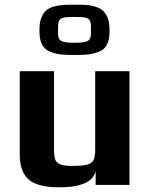

<svg xmlns="http://www.w3.org/2000/svg" viewBox="-20 -787 635 817"><path d="M194 -567Q148 -584 148 -651V-663Q148 -691 156 -711.5Q164 -732 177 -743Q188 -753 209 -759Q230 -765 250 -766Q262 -767 297 -767Q331 -767 347.5 -766Q364 -765 384 -759Q405 -753 417 -742.5Q429 -732 438 -712Q446 -691 446 -663V-651Q446 -584 401 -567Q378 -558 356.5 -555.5Q335 -553 297 -553Q259 -553 237.5 -555.5Q216 -558 194 -567ZM367 -644V-671Q367 -691 362 -700Q357 -709 343 -712Q329 -715 297 -715Q265 -715 251 -712Q237 -709 232 -700Q227 -691 227 -671V-644Q227 -620 241 -612.5Q255 -605 297 -605Q339 -605 353 -612.5Q367 -620 367 -644ZM64 -129V-484H210V-149Q210 -121 215.5 -107Q221 -93 237.5 -87Q254 -81 288 -81Q331 -81 351 -86.5Q371 -92 378 -106Q385 -120 385 -149V-484H531V0H387V-59Q371 10 232 10Q139 10 101.5 -23.5Q64 -57 64 -129Z"/></svg>

Font: Play
Style: Bold
Weight: 700
Designer: Jonas Hecksher (Cyrillic expansion: Cyreal)
Foundry: Jonas Hecksher, Playtype, e-types AS
Version: Version 2.101; ttfautohint (v1.5.65-e2d9)